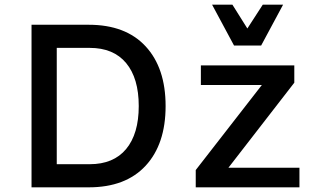

<svg xmlns="http://www.w3.org/2000/svg" viewBox="-20 -802 1340 822"><path d="M689 -348Q689 -185 603.5 -92.5Q518 0 360 0H115V-696H360Q518 -696 603.5 -603.5Q689 -511 689 -348ZM574 -348Q574 -467 520 -532Q466 -597 364 -597H223V-99H364Q466 -99 520 -164Q574 -229 574 -348ZM1262 -84V0H818V-74L1101 -438H840V-522H1240V-448L958 -84ZM975 -782 1039 -680 1105 -782H1192L1098 -607H982L888 -782Z"/></svg>

Font: Amiko SemiBold
Style: Regular
Weight: 600
Designer: Pablo Impallari, Rodrigo Fuenzalida, Andres Torresi
Foundry: Impallari Type
Version: Version 1.001; ttfautohint (v1.3)